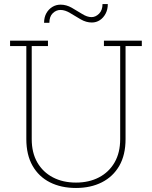

<svg xmlns="http://www.w3.org/2000/svg" viewBox="-20 -910 744 940"><path d="M352.1 10.3Q279.3 10.3 224.6 -17.3Q169.9 -44.9 139.4 -98.4Q108.9 -151.9 108.9 -229V-684.6H29.3V-710.9H214.8V-684.6H135.3V-229Q135.3 -162.1 162.8 -114.5Q190.4 -66.9 239.3 -41.5Q288.1 -16.1 352.1 -16.1Q415.5 -16.1 464.4 -41.5Q513.2 -66.9 540.8 -114.5Q568.4 -162.1 568.4 -229V-684.6H488.8V-710.9H674.3V-684.6H594.7V-229Q594.7 -151.4 564 -98.1Q533.2 -44.9 478.5 -17.3Q423.8 10.3 352.1 10.3ZM221.7 -798.3H195.8Q195.8 -825.2 206.8 -845Q217.8 -864.7 236.1 -876Q254.4 -887.2 276.4 -887.2Q304.7 -887.2 331.3 -872.1Q357.9 -856.9 382.3 -841.6Q406.7 -826.2 428.2 -826.2Q448.2 -826.2 465.1 -843Q481.9 -859.9 481.9 -890.1H507.8Q507.8 -863.8 497.1 -843.3Q486.3 -822.8 468.8 -811.3Q451.2 -799.8 429.7 -799.8Q401.9 -799.8 375.2 -815.2Q348.6 -830.6 323.7 -845.9Q298.8 -861.3 275.9 -861.3Q254.9 -861.3 238.3 -845.2Q221.7 -829.1 221.7 -798.3Z"/></svg>

Font: Roboto Slab LO Thin
Style: Regular
Weight: 250
Designer: Google
Version: Version 2.00;September 28, 2018;FontCreator 11.5.0.2427 64-b